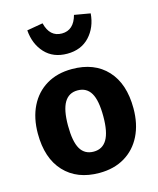

<svg xmlns="http://www.w3.org/2000/svg" viewBox="-123 -906 830 1009"><g transform="rotate(-15 292.0 -401.5)"><path d="M552 -265Q552 -180 520.5 -116.5Q489 -53 430.5 -18Q372 17 292 17Q171 17 101.5 -57.5Q32 -132 32 -266Q32 -351 63.5 -414.5Q95 -478 153.5 -513Q212 -548 292 -548Q414 -548 483 -473.5Q552 -399 552 -265ZM196 -266Q196 -179 219.5 -139Q243 -99 292 -99Q340 -99 364 -139.5Q388 -180 388 -265Q388 -352 364.5 -392Q341 -432 292 -432Q244 -432 220 -391.5Q196 -351 196 -266ZM119 -805 206 -820Q225 -742 291 -742Q356 -742 377 -820L464 -805Q458 -730 412.5 -681Q367 -632 291 -632Q215 -632 170 -680.5Q125 -729 119 -805Z"/></g></svg>

Font: Fira Sans BGR
Style: Bold
Weight: 700
Designer: bBox Type GmbH & Carrois Corporate GbR & Edenspiekermann AG
Foundry: bBox Type GmbH & Carrois Corporate GbR & Edenspiekermann AG
Version: Version 4.301